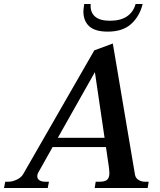

<svg xmlns="http://www.w3.org/2000/svg" viewBox="-54 -933 796 953"><path d="M360 -876Q360 -887 364 -913H396Q393 -873 417 -851.5Q441 -830 492 -830Q544 -830 576 -851.5Q608 -873 619 -913H654Q639 -852 597 -814Q555 -776 481 -776Q418 -776 389 -802.5Q360 -829 360 -876ZM684 -31 679 0H416L421 -31H439Q468 -31 478.5 -41.5Q489 -52 489 -74Q489 -80 487 -100L472 -203H207L138 -80Q131 -69 131 -58Q131 -45 142 -38Q153 -31 171 -31H189L183 0H-34L-28 -31H-13Q7 -31 28.5 -41Q50 -51 60 -67L414 -683L506 -717L616 -66Q619 -49 633.5 -40Q648 -31 666 -31ZM465 -249 417 -575 233 -249Z"/></svg>

Font: Taviraj Medium
Style: Italic
Weight: 500
Italic angle: -12°
Designer: Katatrad Team
Foundry: CadsonDemak
Version: Version 1.001